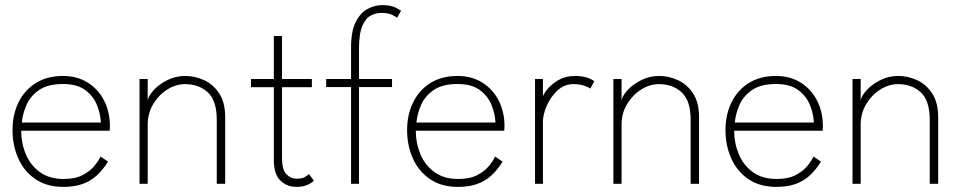

<svg xmlns="http://www.w3.org/2000/svg" viewBox="-20 -720 3769 752"><path d="M63 -208Q63 -159.5 81 -116.2Q99 -73 136 -46Q173 -19 229.5 -19Q275 -19 304.2 -34.5Q333.5 -50 350.2 -70.8Q367 -91.5 373.5 -107L403 -87Q383 -54.5 358.5 -32.2Q334 -10 302.2 1Q270.5 12 228 12Q163.5 12 119 -18.2Q74.5 -48.5 51.8 -99.2Q29 -150 29 -210.5Q29 -270.5 52.2 -318.5Q75.5 -366.5 119.8 -394.5Q164 -422.5 226.5 -422.5Q282 -422.5 323.2 -396.8Q364.5 -371 387.5 -326.5Q410.5 -282 410.5 -225Q410.5 -220.5 410 -216.2Q409.5 -212 409.5 -208ZM375 -240Q374 -272.5 360.2 -307.5Q346.5 -342.5 314.5 -366.8Q282.5 -391 226.5 -391Q167.5 -391 133.2 -367.5Q99 -344 83.8 -309Q68.5 -274 65.5 -240Z M706 -422.5Q743.5 -422.5 779.5 -406Q815.5 -389.5 838.8 -353.8Q862 -318 862 -261V0H829V-250.5Q829 -326 794 -358.2Q759 -390.5 705 -390.5Q669 -390.5 635.5 -369.5Q602 -348.5 580.2 -312.5Q558.5 -276.5 558.5 -232V0H526.5V-410.5H558.5V-326.5Q561.5 -344.5 582 -367Q602.5 -389.5 635 -406Q667.5 -422.5 706 -422.5Z M963 -410.5H1052.5V-579H1084.5V-410.5H1201.5V-378.5H1084.5V-101Q1084.5 -55.5 1101.5 -37.8Q1118.5 -20 1141.5 -20Q1165 -20 1176.5 -28Q1188 -36 1190 -38.5L1209.5 -12Q1207 -9.5 1198.5 -3.5Q1190 2.5 1175.8 7.2Q1161.5 12 1140.5 12Q1104 12 1078.2 -12.8Q1052.5 -37.5 1052.5 -93V-378.5H963Z M1257.5 -410.5H1355V-533.5Q1355 -598.5 1373.5 -634.5Q1392 -670.5 1420 -685.2Q1448 -700 1476.5 -700Q1510.5 -700 1529.5 -690.2Q1548.5 -680.5 1551 -678.5L1535.5 -650.5Q1532.5 -653 1517.2 -661.2Q1502 -669.5 1473.5 -669.5Q1452.5 -669.5 1432.5 -659.2Q1412.5 -649 1399.2 -618.5Q1386 -588 1386 -527V-410.5H1515.5V-379H1386V0H1355V-379H1257.5Z M1608.5 -208Q1608.5 -159.5 1626.5 -116.2Q1644.5 -73 1681.5 -46Q1718.5 -19 1775 -19Q1820.5 -19 1849.8 -34.5Q1879 -50 1895.8 -70.8Q1912.5 -91.5 1919 -107L1948.5 -87Q1928.5 -54.5 1904 -32.2Q1879.5 -10 1847.8 1Q1816 12 1773.5 12Q1709 12 1664.5 -18.2Q1620 -48.5 1597.2 -99.2Q1574.5 -150 1574.5 -210.5Q1574.5 -270.5 1597.8 -318.5Q1621 -366.5 1665.2 -394.5Q1709.5 -422.5 1772 -422.5Q1827.5 -422.5 1868.8 -396.8Q1910 -371 1933 -326.5Q1956 -282 1956 -225Q1956 -220.5 1955.5 -216.2Q1955 -212 1955 -208ZM1920.5 -240Q1919.5 -272.5 1905.8 -307.5Q1892 -342.5 1860 -366.8Q1828 -391 1772 -391Q1713 -391 1678.8 -367.5Q1644.5 -344 1629.2 -309Q1614 -274 1611 -240Z M2106.5 0H2075.5V-410.5H2106.5V-333.5H2104Q2105.5 -347 2121.8 -368Q2138 -389 2166.2 -405.8Q2194.5 -422.5 2231.5 -422.5Q2260.5 -422.5 2280.5 -415.5Q2300.5 -408.5 2307.5 -401.5L2292 -373Q2285 -378.5 2267.5 -384.5Q2250 -390.5 2225 -390.5Q2190 -390.5 2163.2 -365.5Q2136.5 -340.5 2121.5 -306Q2106.5 -271.5 2106.5 -243Z M2562 -422.5Q2599.5 -422.5 2635.5 -406Q2671.5 -389.5 2694.8 -353.8Q2718 -318 2718 -261V0H2685V-250.5Q2685 -326 2650 -358.2Q2615 -390.5 2561 -390.5Q2525 -390.5 2491.5 -369.5Q2458 -348.5 2436.2 -312.5Q2414.5 -276.5 2414.5 -232V0H2382.5V-410.5H2414.5V-326.5Q2417.5 -344.5 2438 -367Q2458.5 -389.5 2491 -406Q2523.5 -422.5 2562 -422.5Z M2855.5 -208Q2855.5 -159.5 2873.5 -116.2Q2891.5 -73 2928.5 -46Q2965.5 -19 3022 -19Q3067.5 -19 3096.8 -34.5Q3126 -50 3142.8 -70.8Q3159.5 -91.5 3166 -107L3195.5 -87Q3175.5 -54.5 3151 -32.2Q3126.5 -10 3094.8 1Q3063 12 3020.5 12Q2956 12 2911.5 -18.2Q2867 -48.5 2844.2 -99.2Q2821.5 -150 2821.5 -210.5Q2821.5 -270.5 2844.8 -318.5Q2868 -366.5 2912.2 -394.5Q2956.5 -422.5 3019 -422.5Q3074.5 -422.5 3115.8 -396.8Q3157 -371 3180 -326.5Q3203 -282 3203 -225Q3203 -220.5 3202.5 -216.2Q3202 -212 3202 -208ZM3167.5 -240Q3166.5 -272.5 3152.8 -307.5Q3139 -342.5 3107 -366.8Q3075 -391 3019 -391Q2960 -391 2925.8 -367.5Q2891.5 -344 2876.2 -309Q2861 -274 2858 -240Z M3498.5 -422.5Q3536 -422.5 3572 -406Q3608 -389.5 3631.2 -353.8Q3654.5 -318 3654.5 -261V0H3621.5V-250.5Q3621.5 -326 3586.5 -358.2Q3551.5 -390.5 3497.5 -390.5Q3461.5 -390.5 3428 -369.5Q3394.5 -348.5 3372.8 -312.5Q3351 -276.5 3351 -232V0H3319V-410.5H3351V-326.5Q3354 -344.5 3374.5 -367Q3395 -389.5 3427.5 -406Q3460 -422.5 3498.5 -422.5Z"/></svg>

Font: League Spartan Thin Thin
Style: Regular
Weight: 250
Version: Version 2.002